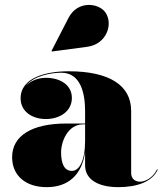

<svg xmlns="http://www.w3.org/2000/svg" viewBox="-20 -762 677 792"><path d="M340 -569C419.5 -579.5 448 -662.5 415 -710.5C388 -749.5 300.5 -762 262.5 -688L192.5 -552L194 -549.5ZM254 -252.5C112 -252.5 30 -202.5 30 -113.5C30 -37.5 86 10 172.5 10C261 10 317.5 -40 331 -134.5V-80C331 -21 386 10 468 10C546 10 608.5 -12.5 631 -63L628 -63.5C607.5 -23 573.5 -12.5 558 -12.5C534 -12.5 521 -28 521 -48V-304.5C521 -410.5 430.5 -468 263 -468C172 -468 65 -443 65 -356C65 -305 109 -271 169.5 -271C227 -271 276.5 -303 276.5 -358C276.5 -412 228 -441 169.5 -441C135.5 -441 105 -428 86 -407C118.5 -449.5 190.5 -462 233 -462C313 -462 331 -376.5 331 -304.5V-252.5ZM276.5 -57C244.5 -57 232 -88.5 232 -133.5C232 -178 259.5 -249 322.5 -249H331V-180.5C331 -99 307 -57 276.5 -57Z"/></svg>

Font: Bodoni* 48pt Fatface
Style: Regular
Weight: 900
Version: Version 2.3